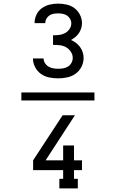

<svg xmlns="http://www.w3.org/2000/svg" viewBox="-20 -873 640 1061"><path d="M98 -318V-362H502V-318ZM301 -440Q276 -440 251.5 -445Q227 -450 206.5 -464.5Q186 -479 174 -502Q162 -525 162 -550H221Q221 -536 228.5 -524Q236 -512 248 -505Q260 -498 274 -495.5Q288 -493 301 -493Q316 -493 330 -495.5Q344 -498 356 -505.5Q368 -513 375 -526Q382 -539 382 -553Q382 -571 371.5 -587Q361 -603 345 -612Q329 -621 310.5 -623Q292 -625 273 -625V-678Q290 -678 307 -680Q324 -682 339 -690Q354 -698 364 -712.5Q374 -727 374 -744Q374 -757 367.5 -768.5Q361 -780 350.5 -787Q340 -794 327 -796.5Q314 -799 301 -799Q289 -799 276.5 -797Q264 -795 253.5 -788Q243 -781 236.5 -769.5Q230 -758 230 -745H171V-746Q171 -770 181.5 -792Q192 -814 211.5 -828Q231 -842 254.5 -847.5Q278 -853 301 -853Q325 -853 349 -847.5Q373 -842 392 -827.5Q411 -813 422 -791Q433 -769 433 -745Q433 -730 428.5 -716Q424 -702 416 -690Q408 -678 396.5 -668.5Q385 -659 372 -652Q387 -646 400 -636Q413 -626 422.5 -613Q432 -600 437 -584.5Q442 -569 442 -552Q442 -527 430 -503.5Q418 -480 397.5 -465.5Q377 -451 352 -445.5Q327 -440 301 -440ZM308 168V115H329V67H163V13L326 -236H394L232 13H329V-69H389V13H433V67H389V115H410V168Z"/></svg>

Font: Iosevka Etoile Light
Style: Regular
Weight: 300
Designer: Belleve Invis
Foundry: Belleve Invis
Version: Version 25.0.1; ttfautohint (v1.8.4)